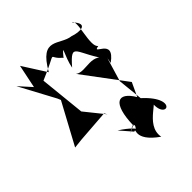

<svg xmlns="http://www.w3.org/2000/svg" viewBox="-231 -671 1042 1042"><g transform="rotate(-45 289.5 -150.0)"><path d="M311 -420C372 -494 320 -423 307 -350C406 -464 371 -382 484 -238C441 -346 347 -274 298 -311L481 -66L444 13C386 -85 324 -62 320 108C377 134 419 53 276 126C364 71 313 134 313 134C321 176 365 145 240 65L300 134C329 122 257 168 384 257C362 144 542 97 483 69C449 226 616 178 453 30L438 -115L480 -255L473 -220C591 -304 420 -321 491 -333C451 -357 516 -519 480 -525C547 -454 473 -456 426 -473C346 -481 297 -594 200 -422L114 -557L86 -422L22 -493L132 -288L140 -269L12 -32L66 -38L254 -52L264 -35L174 -147L147 -410C328 -486 241 -480 308 -425Z"/></g></svg>

Font: Asimov Silicon
Style: Regular
Weight: 400
Designer: Google
Version: Version 2.000980; 2014